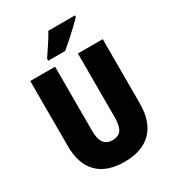

<svg xmlns="http://www.w3.org/2000/svg" viewBox="-219 -1051 1077 1186"><g transform="rotate(-30 319.5 -458.5)"><path d="M578 -255Q578 -127 511.5 -58.5Q445 10 317 10Q193 10 127 -56Q61 -122 61 -251V-714H238V-261Q238 -197 258.5 -170Q279 -143 320 -143Q362 -143 381.5 -170Q401 -197 401 -262V-714H578ZM503 -917Q487 -899 458.5 -872Q430 -845 398.5 -817Q367 -789 341 -767H220V-781Q244 -817 269.5 -855.5Q295 -894 313 -927H503Z"/></g></svg>

Font: Noto Sans Gujarati Condensed Black
Style: Regular
Weight: 900
Width: 3
Designer: Jelle Bosma - Monotype Design Team, Universal Thirst
Foundry: Monotype Imaging Inc.
Version: Version 2.106; ttfautohint (v1.8.4.7-5d5b)